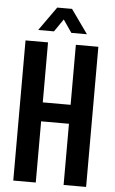

<svg xmlns="http://www.w3.org/2000/svg" viewBox="-60 -929 578 969"><g transform="rotate(5 229.5 -444.5)"><path d="M45 0V-710H159V-406H300V-710H414V0H300V-310H159V0ZM104 -768 190 -889H265L351 -768H272L228 -832L184 -768Z"/></g></svg>

Font: Special Gothic Condensed One
Style: Regular
Weight: 400
Designer: Alistair McCready
Foundry: Monolith
Version: Version 1.010; ttfautohint (v1.8.4.7-5d5b)